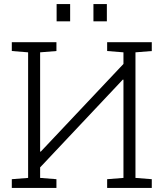

<svg xmlns="http://www.w3.org/2000/svg" viewBox="-20 -917 803 937"><path d="M37.6 0V-42.5L117.2 -48.8V-661.6L37.6 -668V-710.9H255.4V-668L175.8 -661.6V-177.7L178.7 -176.8L582.5 -605V-661.6L502.9 -668V-710.9H720.7V-668L641.1 -661.6V-48.8L720.7 -42.5V0H502.9V-42.5L582.5 -48.8V-527.8L579.6 -528.8L175.8 -100.1V-48.8L255.4 -42.5V0ZM436 -813V-897H501.5V-813ZM256.3 -813V-897H322.3V-813Z"/></svg>

Font: Roboto Slab Light
Style: Regular
Weight: 300
Designer: Google
Version: Version 2.000; ttfautohint (v1.8.1.43-b0c9)